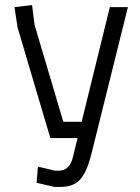

<svg xmlns="http://www.w3.org/2000/svg" viewBox="-20 -728 549 755"><path d="M267 -111 285 -185H178L49 -620L37 -700L106 -708L116 -630L229 -249H301L412 -700H483L340 -125Q322 -52 295.5 -22.5Q269 7 218 7H194L124 -9L129 -73L195 -57H212Q254 -57 267 -111Z"/></svg>

Font: Strong
Style: Regular
Weight: 400
Designer: Roman Shchyukin (Gaslight Type Foundry)
Foundry: Cyreal (www.cyreal.org)
Version: Version 1.001